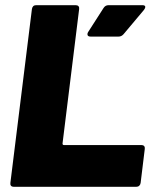

<svg xmlns="http://www.w3.org/2000/svg" viewBox="-20 -720 597 740"><path d="M20 -15 103 -685Q104 -692 108 -696Q112 -700 119 -700H272Q279 -700 282.5 -696Q286 -692 285 -685L221 -167Q221 -161 226 -161H525Q532 -161 535.5 -157Q539 -153 538 -146L522 -15Q521 -8 516.5 -4Q512 0 505 0H33Q26 0 22.5 -4Q19 -8 20 -15ZM317 -588Q317 -593 320 -597L379 -689Q386 -700 398 -700H529Q540 -700 540 -693Q540 -689 535 -682L456 -588Q448 -579 437 -579H329Q317 -579 317 -588Z"/></svg>

Font: Barlow Black
Style: Italic
Weight: 900
Italic angle: -7°
Designer: Jeremy Tribby
Foundry: Tribby Type
Version: Version 1.408